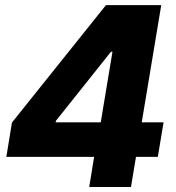

<svg xmlns="http://www.w3.org/2000/svg" viewBox="-20 -748 702 768"><path d="M5.4 -120.6 27.8 -257.8 403.8 -727.5H525.4L495.1 -541H423.8L203.6 -264.6L202.6 -258.8H634.3L611.3 -120.6ZM336.9 0 363.3 -162.6 377 -222.7 460.9 -727.5H625L503.9 0Z"/></svg>

Font: Inter Tight ExtraBold
Style: Italic
Weight: 800
Italic angle: -9.39999°
Designer: Rasmus Andersson
Foundry: rsms
Version: Version 3.004